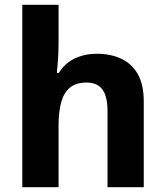

<svg xmlns="http://www.w3.org/2000/svg" viewBox="-20 -780 690 800"><path d="M224 -607Q224 -563 221.5 -529.5Q219 -496 217 -476H225Q243 -505 267 -522Q291 -539 320.5 -547.5Q350 -556 383 -556Q442 -556 486 -535Q530 -514 554.5 -470.5Q579 -427 579 -356V0H428V-318Q428 -377 407 -406.5Q386 -436 341 -436Q297 -436 271.5 -415Q246 -394 235 -354Q224 -314 224 -256V0H73V-760H224Z"/></svg>

Font: Noto Sans Khmer
Style: Bold
Weight: 700
Version: Version 2.003